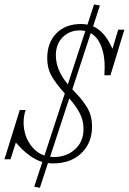

<svg xmlns="http://www.w3.org/2000/svg" viewBox="-38 -762 590 881"><path d="M119.1 94.7 156.2 -18.6Q96.2 -36.6 34.7 -107.9L10.3 -31.2H-17.6L52.7 -257.3H79.6Q70.3 -230 70.3 -199.2Q70.3 -171.4 79.1 -142.6Q87.9 -113.8 110.6 -86.4Q133.3 -59.1 166 -48.3L259.3 -333Q216.8 -380.4 197.8 -414.8Q178.7 -449.2 178.7 -494.6Q178.7 -566.4 220.7 -609.1Q262.7 -651.9 334 -651.9Q349.6 -651.9 363.3 -648.9L393.6 -741.7L420.4 -736.8L389.2 -641.1Q442.4 -618.7 478 -538.1L504.4 -626H532.7L468.8 -416.5H440.9Q442.4 -440.9 442.4 -454.1Q442.4 -510.3 426 -551Q409.7 -591.8 378.4 -609.9L293.9 -352.1Q317.9 -327.1 330.6 -312.3Q343.3 -297.4 357.7 -275.4Q372.1 -253.4 378.2 -230.7Q384.3 -208 384.3 -180.7Q384.3 -106 335.4 -59.1Q286.6 -12.2 204.1 -12.2Q193.8 -12.2 182.1 -13.7L145 99.6ZM218.3 -508.3Q218.3 -440.4 273.4 -375L353.5 -619.6Q341.8 -622.6 328.6 -622.6Q281.2 -622.6 249.8 -591.3Q218.3 -560.1 218.3 -508.3ZM345.2 -169.9Q345.2 -209.5 328.1 -242.2Q311 -274.9 279.8 -310.5L191.9 -42.5Q202.6 -41.5 209.5 -41.5Q266.6 -41.5 305.9 -76.7Q345.2 -111.8 345.2 -169.9Z"/></svg>

Font: Elstob ExtraLight
Style: Italic
Weight: 200
Italic angle: -20°
Designer: Peter S. Baker
Version: Version 1.015